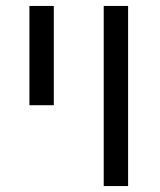

<svg xmlns="http://www.w3.org/2000/svg" viewBox="-20 -626 540 646"><path d="M329 -606H411V0H329ZM79 -606H161V-272H79Z"/></svg>

Font: IBM Plex Sans Hebrew
Style: Regular
Weight: 400
Designer: Mike Abbink, Paul van der Laan, Pieter van Rosmalen, Yanek Iontef
Foundry: Bold Monday
Version: Version 1.2